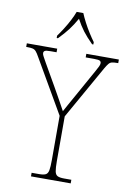

<svg xmlns="http://www.w3.org/2000/svg" viewBox="-110 -992 712 1052"><g transform="rotate(10 246.0 -465.5)"><path d="M139 0V-20H180Q205 -20 217 -26Q229 -32 232.5 -51Q236 -70 236 -108V-354L64 -651Q53 -671 45 -680Q37 -689 26 -691.5Q15 -694 -3 -694H-10V-714H159V-694H126Q100 -694 93.5 -689.5Q87 -685 87 -677Q87 -669 94 -657Q101 -645 110 -628L180 -506Q198 -474 215.5 -443Q233 -412 249 -382Q257 -397 269.5 -419.5Q282 -442 300 -474L387 -630Q397 -648 402 -658.5Q407 -669 407 -677Q407 -685 400.5 -689.5Q394 -694 368 -694H321V-714H502V-694H497Q478 -694 467.5 -691.5Q457 -689 449.5 -680Q442 -671 431 -652L264 -356V-108Q264 -70 267.5 -51Q271 -32 283 -26Q295 -20 320 -20H360V0ZM146 -784Q160 -803 176.5 -829Q193 -855 207 -882Q221 -909 229 -931H266Q275 -909 289 -882Q303 -855 319.5 -829Q336 -803 350 -784V-771H343Q309 -805 288.5 -832Q268 -859 248 -896Q227 -859 206.5 -832Q186 -805 153 -771H146Z"/></g></svg>

Font: Noto Serif Bengali SemiCondensed Thin
Style: Regular
Weight: 100
Width: 4
Designer: Juan Bruce, Universal Thirst, Indian Type Foundry and the Monotype Design Team.
Foundry: Monotype Imaging Inc.
Version: Version 2.003; ttfautohint (v1.8.4.7-5d5b)